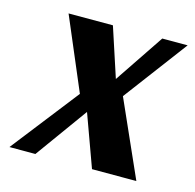

<svg xmlns="http://www.w3.org/2000/svg" viewBox="-80 -582 675 665"><g transform="rotate(15 257.0 -250.0)"><path d="M514 -500 343 -272 464 0H305L237 -187L102 0H9L197 -241L87 -500H246L304 -323L423 -500Z"/></g></svg>

Font: Arsenal
Style: Bold Italic
Weight: 700
Italic angle: -9°
Designer: Andrij Shevchenko
Foundry: Stairsfor.com
Version: Version 1.000